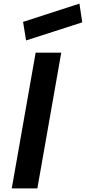

<svg xmlns="http://www.w3.org/2000/svg" viewBox="-20 -1041 474 1061"><path d="M434.5 -917.5 124 -817.5 107.5 -920 419 -1021ZM318.5 -750 186.5 0H45L177 -750Z"/></svg>

Font: Russisch Sans ExtraBold
Style: Italic
Weight: 800
Width: 4
Italic angle: -10°
Designer: Michael Sharanda (font) & Cristiano Sobral (main changes)
Foundry: Michael Sharanda
Version: Version 2.00;September 8, 2020;FontCreator 13.0.0.2681 64-bi